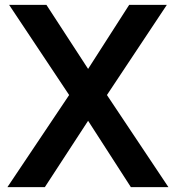

<svg xmlns="http://www.w3.org/2000/svg" viewBox="-20 -770 724 790"><path d="M673 0H518.5L342.5 -273L164.5 0H10.5L264.5 -379L17.5 -750H171L342.5 -486.5L511.5 -750H666.5L420 -379Z"/></svg>

Font: Russisch Sans
Style: Bold
Weight: 700
Designer: Michael Sharanda (font) & Cristiano Sobral (main changes)
Foundry: Michael Sharanda
Version: Version 2.00;September 8, 2020;FontCreator 13.0.0.2681 64-bi